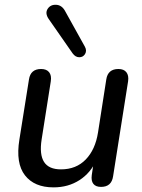

<svg xmlns="http://www.w3.org/2000/svg" viewBox="-20 -788 606 817"><path d="M62.5 -194 103.3 -450.2Q110.1 -494.4 154.9 -494.4Q178.1 -494.4 189 -480.7Q200 -467 196.1 -441.8L157.1 -194.3Q147.2 -130.3 167.5 -98.8Q187.7 -67.3 239.4 -67.3Q304.1 -67.3 344.9 -109.4Q385.6 -151.4 397.1 -224.4L432.3 -450.2Q439.1 -494.4 483.9 -494.4Q507 -494.4 517.8 -480.6Q528.6 -466.7 525.1 -442.3L461.2 -37.6Q454.5 7.3 410 7.3Q387.5 7.3 377.4 -5.5Q367.2 -18.3 370.5 -42.8L382.7 -125.6L391.2 -108.7Q366.3 -52.5 318.3 -21.6Q270.3 9.3 207.7 9.3Q126.1 9.3 86.2 -42Q46.2 -93.3 62.5 -194ZM257.5 -740 341.3 -589.2Q350.4 -572.3 342 -558.3Q333.7 -544.4 317.3 -544.4Q301 -544.4 289 -560.9L187.2 -707.2Q170.6 -731.5 182.8 -750.3Q194.9 -769 219.4 -767.6Q243.8 -766.1 257.5 -740Z"/></svg>

Font: SN Pro Thin
Style: Italic
Weight: 200
Italic angle: -9°
Designer: Tobias Whetton
Foundry: Supernotes
Version: Version 1.003;Glyphs 3.3 (3324)